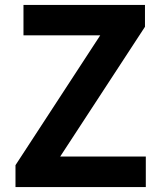

<svg xmlns="http://www.w3.org/2000/svg" viewBox="-20 -761 653 781"><path d="M43 0V-89.1L387.7 -617.3H75.5V-740.8H569.7V-652L224.9 -124.3H573.1V0Z"/></svg>

Font: Noto Sans TC
Style: Regular
Weight: 100
Designer: Ryoko NISHIZUKA 西塚涼子 (kana, bopomofo & ideographs); Paul D. Hunt (Latin, Greek & Cyrillic); Sandoll Communications 산돌커뮤니
Foundry: Adobe
Version: Version 2.004;hotconv 1.0.118;makeotfexe 2.5.65603